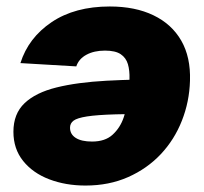

<svg xmlns="http://www.w3.org/2000/svg" viewBox="-20 -573 639 601"><path d="M323.7 -552.7Q403.3 -552.7 460.4 -525.1Q517.6 -497.6 547.4 -445.8Q577.1 -394 574.7 -320.3Q572.8 -254.4 549.3 -195.1Q525.9 -135.7 483.2 -90.3Q440.4 -44.9 380.9 -18.6Q321.3 7.8 247.6 7.8Q185.5 7.8 134.3 -11.7Q83 -31.2 52.5 -69.1Q22 -106.9 22 -160.6Q22 -216.8 56.9 -250Q91.8 -283.2 157 -299.3Q222.2 -315.4 313.2 -320.3Q404.3 -325.2 517.1 -325.2L499 -216.8Q401.9 -216.8 342.5 -215.1Q283.2 -213.4 252.2 -208.5Q221.2 -203.6 210.2 -195.3Q199.2 -187 199.2 -173.3Q199.2 -152.8 217 -141.4Q234.9 -129.9 268.1 -129.9Q309.1 -129.9 332.5 -151.4Q356 -172.9 366.9 -204.6Q377.9 -236.3 381.1 -269.3Q384.3 -302.2 385.3 -325.7Q386.2 -352.1 380.4 -372.1Q374.5 -392.1 357.9 -403.3Q341.3 -414.6 308.6 -414.6Q274.4 -414.6 250.5 -401.6Q226.6 -388.7 218.8 -365.2L43.9 -375.5Q68.8 -454.6 141.6 -503.7Q214.4 -552.7 323.7 -552.7Z"/></svg>

Font: Inter 17pt Black
Style: Italic
Weight: 900
Italic angle: -9.3988°
Version: Version 4.001;git-66647c0bb